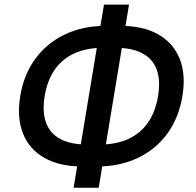

<svg xmlns="http://www.w3.org/2000/svg" viewBox="-20 -791 870 853"><path d="M346.7 -51.3Q245.1 -51.3 177.7 -89.4Q110.4 -127.4 82.3 -197.5Q54.2 -267.6 69.8 -363.3Q85.4 -459.5 136.7 -529.5Q188 -599.6 268.1 -637.9Q348.1 -676.3 450.2 -676.3H513.7Q616.2 -676.3 683.1 -638.2Q750 -600.1 778.1 -530.3Q806.2 -460.4 790.5 -365.2Q774.9 -268.1 723.4 -197.5Q671.9 -127 591.8 -89.1Q511.7 -51.3 410.2 -51.3ZM366.7 -148.9H422.4Q496.1 -148.9 550 -173.6Q604 -198.2 637.2 -246.1Q670.4 -293.9 682.1 -363.3Q693.8 -433.1 676.5 -481Q659.2 -528.8 613.3 -553.7Q567.4 -578.6 493.7 -578.6H438Q365.7 -578.6 311.5 -554.4Q257.3 -530.3 223.6 -482.2Q189.9 -434.1 178.2 -362.8Q167 -292.5 185.1 -244.6Q203.1 -196.8 249 -172.9Q294.9 -148.9 366.7 -148.9ZM307.1 43 441.9 -770.5H553.2L418.5 43Z"/></svg>

Font: Inter Medium
Style: Italic
Weight: 500
Italic angle: -9.3988°
Designer: Rasmus Andersson
Foundry: rsms
Version: Version 4.001;git-66647c0bb